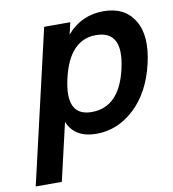

<svg xmlns="http://www.w3.org/2000/svg" viewBox="-84 -613 814 906"><g transform="rotate(-10 323.0 -160.5)"><path d="M336 -81Q469 -81 509 -258Q549 -435 417 -435Q291 -435 250 -258Q209 -81 336 -81ZM184 -516H309L296 -459Q365 -540 472 -540Q573 -540 619 -465Q665 -390 634 -258Q603 -126 522.5 -51Q442 24 341 24Q236 24 203 -57L139 219H14Z"/></g></svg>

Font: Miedinger
Style: Bold-Italic
Weight: 700
Italic angle: -13°
Version: Version 001.000